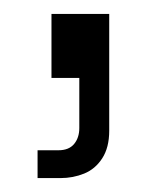

<svg xmlns="http://www.w3.org/2000/svg" viewBox="-20 -112 239 276"><path d="M54 0V-92H137V76Q137 100 127 115.5Q117 131 101 137.5Q85 144 67 144H34V104H64Q79 104 86.5 95Q94 86 94 72V0Z"/></svg>

Font: SUSE Light
Style: Regular
Weight: 300
Designer: Rene Bieder
Foundry: SUSE
Version: Version 1.000